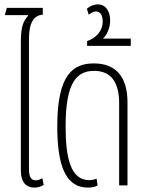

<svg xmlns="http://www.w3.org/2000/svg" viewBox="-20 -845 665 875"><path d="M136 10C150 10 166 6 179 -2L173 -33C165 -28 153 -23 143 -23C123 -23 112 -38 112 -73V-669C112 -742 135 -776 175 -778V-809H11L2 -776H107L108 -773C88 -750 75 -728 75 -655V-67C75 -11 103 10 136 10Z M381 10C397 10 414 7 425 0L420 -31C412 -27 399 -24 387 -24C301 -24 279 -127 279 -269C279 -472 331 -522 409 -522C489 -522 523 -466 523 -375V0H561V-379C561 -495 508 -556 408 -556C312 -556 241 -504 241 -270C241 -96 276 10 381 10Z M377 -636H576V-669H449C466 -684 482 -716 482 -751C482 -795 461 -825 426 -825C412 -825 393 -820 376 -805L384 -778C394 -785 407 -793 417 -793C438 -793 448 -774 448 -747C448 -701 413 -669 377 -658Z"/></svg>

Font: Noto Sans Thai ExtCond ExtLt
Style: Regular
Weight: 200
Width: 2
Designer: Monotype Design Team
Foundry: Monotype Imaging Inc.
Version: Version 2.002